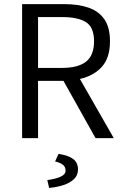

<svg xmlns="http://www.w3.org/2000/svg" viewBox="-20 -677 613 941"><path d="M88.4 0V-656.7H296.9Q362.8 -656.7 412.8 -639.9Q462.9 -623 491 -583.3Q519 -543.5 519 -474.6Q519 -394 479.5 -349.9Q439.9 -305.7 371.6 -290L537.6 0H448.2L291 -280.8H166.5V0ZM166.5 -344.2H284.2Q362.8 -344.2 401.9 -375Q440.9 -405.8 440.9 -474.6Q440.9 -543 401.9 -568.1Q362.8 -593.3 284.7 -593.3H166.5ZM220.7 244.1 211.9 205.6Q252 200.2 276.6 189.2Q301.3 178.2 301.3 159.2Q301.3 139.2 286.4 129.2Q271.5 119.1 250 114.3L267.1 77.1Q316.4 85 339.4 102.8Q362.3 120.6 362.3 153.8Q362.3 182.6 342 201.4Q321.8 220.2 289.6 230.5Q257.3 240.7 220.7 244.1Z"/></svg>

Font: Varta Light
Style: Regular
Weight: 400
Version: Version 1.004